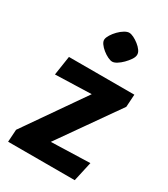

<svg xmlns="http://www.w3.org/2000/svg" viewBox="-169 -752 728 832"><g transform="rotate(30 195.0 -336.0)"><path d="M9.3 0 13.3 -62 220.1 -359.6 39.3 -353.9 53.9 -450H381.1L377.2 -387.1L169.8 -91.9L364.4 -98L342.6 0ZM226 -525.8Q216.7 -525.8 203.3 -532.3Q189.9 -538.7 177.1 -549.1Q164.2 -559.4 156 -571Q147.7 -582.6 148.7 -592.9Q149.8 -603.1 158.3 -616.8Q166.7 -630.4 179.1 -643Q191.4 -655.6 204.8 -663.6Q218.2 -671.6 228 -671.6Q237.8 -671.6 251 -665.2Q264.1 -658.7 277 -648.6Q289.8 -638.6 298 -627Q306.3 -615.4 305.3 -604.1Q304.7 -593.3 295.7 -580.2Q286.8 -567.1 274.2 -554.4Q261.6 -541.8 248.7 -533.8Q235.8 -525.8 226 -525.8Z"/></g></svg>

Font: Ancizar Sans Thin
Style: Italic
Weight: 100
Italic angle: -4°
Designer: Cesar Puertas, Viviana Monsalve, Julian Moncada, Julian Prieto, Jose Castro, Mariel Hernandez, Felipe Aragon, Sara Alarc
Version: Version 8.100